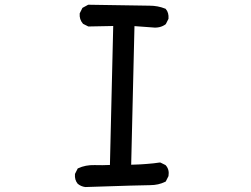

<svg xmlns="http://www.w3.org/2000/svg" viewBox="-20 -754 1040 794"><path d="M332.5 19.5Q314.9 17.1 301.8 6.3L301.3 5.9Q288.1 -9.8 290 -33.7V-34.7L290.5 -35.6L300.3 -55.2L301.3 -57.1L303.2 -58.1Q333.5 -72.3 371.1 -71.3Q404.3 -70.3 434.6 -71.8L448.2 -646.5L346.7 -644.5H345.2L344.2 -645L324.7 -654.8L323.7 -655.3L322.8 -656.2Q307.6 -673.8 309.6 -697.8V-698.7L310.1 -699.7L319.8 -719.2L320.8 -721.2L322.3 -722.2L343.8 -733.9L345.2 -734.4H346.7Q565.4 -730.5 598.6 -730.5Q632.8 -730.5 663.1 -718.3L664.6 -717.8L665.5 -716.8Q672.4 -709 675 -699Q677.7 -689 676.8 -677.2V-676.3L676.3 -675.3L666.5 -655.8L665.5 -654.3L664.6 -653.3Q641.6 -636.7 609.9 -640.6L536.1 -646L522.5 -72.8Q533.2 -73.2 542.2 -73.5Q551.3 -73.7 559.6 -74.2Q567.9 -74.7 575 -75.2Q582 -75.7 588.4 -76.2Q602.1 -77.1 615 -78.6Q627.9 -80.1 640.6 -82H642.6L644 -81.5L663.6 -71.8L664.6 -71.3L665.5 -70.3Q681.2 -52.7 676.8 -26.4V-25.4L676.3 -24.9L666.5 -5.4L665.5 -3.4L663.6 -2.4Q635.3 11.7 600.6 11.7Q567.4 11.7 333 19.5Z"/></svg>

Font: NaikaiFont
Style: SemiBold
Weight: 600
Version: Version 1.89